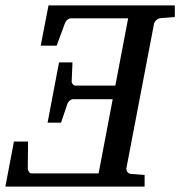

<svg xmlns="http://www.w3.org/2000/svg" viewBox="-37 -691 667 711"><path d="M610.4 -670.9V-627.9L559.1 -624Q548.3 -623 541.5 -616.2Q534.7 -609.4 533.2 -602.1L431.2 -68.8Q430.2 -61.5 434.3 -54.7Q438.5 -47.9 449.2 -46.9L498.5 -43V0H-17.1L14.6 -167H66.9L65.9 -67.9Q65.4 -62.5 69.6 -55.7Q73.7 -48.8 80.1 -48.8H328.1L380.4 -323.7H233.4Q230.5 -323.7 226.8 -322Q223.1 -320.3 220.2 -317.6Q217.3 -314.9 215.1 -311.8Q212.9 -308.6 212.4 -305.7L189 -236.8H139.2L181.6 -460H231.4L228.5 -391.1Q227.5 -385.7 231.9 -379.9Q236.3 -374 243.2 -374H390.1L437.5 -623H225.1Q218.3 -623 211.9 -617.2Q205.6 -611.3 203.1 -604L172.9 -522H113.8L142.6 -670.9Z"/></svg>

Font: Charis SIL Afr
Style: Italic
Weight: 400
Italic angle: -11°
Foundry: SIL International
Version: Version 5.000